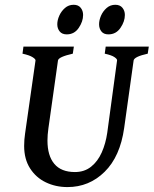

<svg xmlns="http://www.w3.org/2000/svg" viewBox="-20 -758 634 792"><path d="M593.8 -565.9 589.4 -536.6Q534.2 -524.4 531.2 -508.8L492.2 -230Q475.6 -112.3 411.6 -49.3Q347.7 13.7 258.3 13.7Q209.5 13.7 168.9 -5.9Q128.4 -25.4 104 -63.5Q79.6 -101.6 79.6 -156.2Q79.6 -181.6 83.5 -207.5L126.5 -508.8Q127 -514.2 114.3 -522.2Q101.6 -530.3 72.8 -536.6L76.7 -565.9H284.7L280.3 -536.6Q221.7 -523.4 219.2 -508.8L179.7 -229Q175.8 -201.7 175.8 -178.2Q175.8 -115.7 204.1 -82Q232.4 -48.3 289.1 -48.3Q328.1 -48.3 355.7 -70.3Q383.3 -92.3 399.7 -129.2Q416 -166 422.4 -210.4L462.9 -508.8Q463.9 -514.2 452.4 -522.2Q440.9 -530.3 412.1 -536.6L416 -565.9ZM495.1 -696.3Q495.1 -669.4 476.8 -642.8Q458.5 -616.2 427.2 -616.2Q407.7 -616.2 398.2 -628.4Q388.7 -640.6 388.7 -657.7Q388.7 -674.8 396.7 -693.4Q404.8 -711.9 419.9 -725.1Q435.1 -738.3 455.6 -738.3Q475.1 -738.3 485.1 -725.8Q495.1 -713.4 495.1 -696.3ZM322.8 -696.3Q322.8 -669.4 304.7 -642.8Q286.6 -616.2 255.4 -616.2Q235.8 -616.2 226.1 -628.4Q216.3 -640.6 216.3 -657.7Q216.3 -674.8 224.6 -693.4Q232.9 -711.9 248 -725.1Q263.2 -738.3 283.7 -738.3Q303.2 -738.3 313 -725.8Q322.8 -713.4 322.8 -696.3Z"/></svg>

Font: Dai Banna SIL Medium
Style: Italic
Weight: 500
Italic angle: -11°
Designer: Victor Gaultney
Foundry: SIL International
Version: Version 4.000